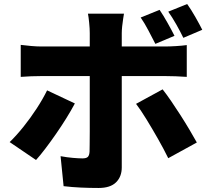

<svg xmlns="http://www.w3.org/2000/svg" viewBox="-20 -868 1040 954"><path d="M352 -354Q334 -320 309.5 -280.5Q285 -241 257.5 -201.5Q230 -162 204.5 -128.5Q179 -95 159 -73L28 -162Q62 -195 96.5 -238Q131 -281 162 -328.5Q193 -376 214 -419ZM788 -424Q807 -400 830 -366.5Q853 -333 877 -295.5Q901 -258 922 -222.5Q943 -187 958 -160L816 -82Q794 -127 765 -178Q736 -229 707.5 -275.5Q679 -322 656 -352ZM773 -819Q792 -791 813 -753.5Q834 -716 847 -690L752 -650Q736 -681 717.5 -716.5Q699 -752 679 -781ZM910 -848Q930 -820 951 -783Q972 -746 985 -720L891 -680Q876 -711 856 -746.5Q836 -782 816 -810ZM596 -800Q595 -793 592 -775Q589 -757 587 -737Q585 -717 585 -703V-637H800Q823 -637 855 -639Q887 -641 908 -644V-486Q883 -488 853 -489Q823 -490 801 -490H585V-36Q585 10 556.5 38Q528 66 470 66Q425 66 381.5 64Q338 62 296 57L281 -92Q313 -86 342.5 -83.5Q372 -81 390 -81Q409 -81 416.5 -88.5Q424 -96 425 -115Q425 -122 425.5 -149Q426 -176 426 -214.5Q426 -253 426 -296Q426 -339 426 -379Q426 -419 426 -449Q426 -479 426 -490H186Q164 -490 134.5 -489Q105 -488 83 -486V-645Q106 -642 134.5 -639.5Q163 -637 186 -637H426V-704Q426 -725 423 -755.5Q420 -786 417 -800Z"/></svg>

Font: Source Han Sans CN Heavy
Style: Regular
Weight: 900
Designer: Ryoko NISHIZUKA 西塚涼子 (kana, bopomofo & ideographs); Paul D. Hunt (Latin, Greek & Cyrillic); Sandoll Communications 산돌커뮤니
Foundry: Adobe
Version: Version 2.000;hotconv 1.0.107;makeotfexe 2.5.65593